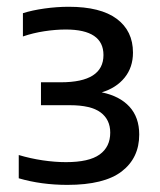

<svg xmlns="http://www.w3.org/2000/svg" viewBox="-20 -834 462 553"><path d="M174 -301.5Q99 -301.5 34 -320.5V-387.5Q67.5 -377.5 103 -372.2Q138.5 -367 170 -367Q236.5 -367 267 -389Q297.5 -411 297.5 -452Q297.5 -489.5 269.8 -510.2Q242 -531 181 -531H98V-597H155Q278 -597 278 -675.5Q278 -749 169.5 -749Q140 -749 107.5 -744Q75 -739 46 -729V-796Q72.5 -804.5 108.2 -809.5Q144 -814.5 178 -814.5Q269.5 -814.5 316.2 -779.8Q363 -745 363 -682.5Q363 -640 338.8 -610.2Q314.5 -580.5 273 -568Q324.5 -557.5 352.8 -526.8Q381 -496 381 -446.5Q381 -379 330.5 -340.2Q280 -301.5 174 -301.5Z"/></svg>

Font: Encode Sans SemiExpanded SemiExpanded Medium
Style: Regular
Weight: 500
Width: 6
Designer: Multiple Designers
Foundry: Impallari Type
Version: Version 3.000; ttfautohint (v1.8.3) -l 8 -r 50 -G 200 -x 14 